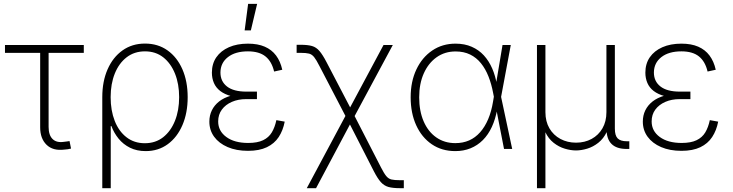

<svg xmlns="http://www.w3.org/2000/svg" viewBox="-20 -775 3813 999"><path d="M314.5 3.4Q255.4 10.7 222.2 -21.7Q189 -54.2 189 -112.3V-500H5.9V-541H416V-500H232.9V-114.7Q232.9 -71.8 253.7 -51.5Q274.4 -31.2 313 -37.1Q319.3 -37.6 327.1 -38.8Q335 -40 341.8 -41L349.6 -2Q342.3 0 333 1.5Q323.7 2.9 314.5 3.4Z M512.2 204.1V-269.5Q512.2 -351.6 539.8 -414.3Q567.4 -477.1 617.4 -512.7Q667.5 -548.3 734.4 -548.3Q801.8 -548.3 851.6 -512.9Q901.4 -477.5 929 -414.6Q956.5 -351.6 956.5 -269.5Q956.5 -187.5 929.2 -124Q901.9 -60.5 852.8 -24.7Q803.7 11.2 738.3 11.2Q691.9 11.2 656.5 -6.3Q621.1 -23.9 596.9 -53.7Q572.8 -83.5 559.6 -119.1H556.2V204.1ZM733.4 -29.8Q789.1 -29.8 828.9 -61Q868.7 -92.3 890.4 -146.5Q912.1 -200.7 912.1 -269.5Q912.1 -337.9 890.6 -391.6Q869.1 -445.3 829.6 -476.6Q790 -507.8 734.4 -507.8Q679.2 -507.8 639.2 -477.1Q599.1 -446.3 577.4 -392.6Q555.7 -338.9 555.7 -269.5Q555.7 -200.2 576.9 -146Q598.1 -91.8 638.2 -60.8Q678.2 -29.8 733.4 -29.8Z M1270.5 9.8Q1209.5 9.8 1164.3 -9.8Q1119.1 -29.3 1094.2 -63.5Q1069.3 -97.7 1069.3 -142.1Q1069.3 -174.3 1082.3 -200.9Q1095.2 -227.5 1120.1 -247.1Q1145 -266.6 1182.1 -277.3Q1219.2 -288.1 1268.1 -288.1H1316.9V-259.3H1261.2Q1219.2 -259.3 1186.3 -244.9Q1153.3 -230.5 1134.3 -204.6Q1115.2 -178.7 1115.2 -143.1Q1115.2 -93.3 1157.5 -62.3Q1199.7 -31.2 1271.5 -31.2Q1319.3 -31.2 1348.9 -45.4Q1378.4 -59.6 1394.3 -86.2Q1410.2 -112.8 1418 -149.9L1461.4 -142.1Q1452.6 -96.2 1430.2 -62Q1407.7 -27.8 1368.4 -9Q1329.1 9.8 1270.5 9.8ZM1268.1 -265.1Q1218.8 -265.1 1183.6 -274.7Q1148.4 -284.2 1126 -301.5Q1103.5 -318.8 1093 -343.3Q1082.5 -367.7 1082.5 -397Q1082.5 -443.4 1105.7 -477.1Q1128.9 -510.7 1171.1 -529.3Q1213.4 -547.9 1270 -547.9Q1321.3 -547.9 1357.4 -532.2Q1393.6 -516.6 1416.3 -486.3Q1439 -456.1 1448.7 -412.1L1406.2 -402.8Q1394 -455.1 1361.3 -481.4Q1328.6 -507.8 1270 -507.8Q1204.1 -507.8 1165.8 -477.8Q1127.4 -447.8 1127 -397.9Q1127 -351.6 1161.1 -325Q1195.3 -298.3 1261.7 -298.3H1316.9V-265.1ZM1252.9 -616.7 1271 -754.9H1317.9L1285.2 -616.7Z M1576.2 204.1 1789.1 -193.8H1813.5L1962.4 96.2Q1978 127 1989.7 141.1Q2001.5 155.3 2016.8 158.9Q2032.2 162.6 2060.5 162.6H2081.1V204.1H2060.5Q2023.9 204.1 2001.2 197.8Q1978.5 191.4 1961.4 172.4Q1944.3 153.3 1924.8 115.2L1800.8 -127.4L1624.5 204.1ZM1785.6 -155.8 1642.1 -431.6Q1626 -463.4 1614.5 -477.8Q1603 -492.2 1587.9 -496.1Q1572.8 -500 1543.9 -500H1523.4V-542H1543.9Q1581.1 -542 1603.3 -535.6Q1625.5 -529.3 1642.3 -509.5Q1659.2 -489.7 1679.2 -451.2L1801.8 -216.3L1975.6 -541H2023.9L1816.9 -155.8Z M2349.1 11.2Q2278.8 11.2 2226.6 -24.4Q2174.3 -60.1 2145.5 -123.3Q2116.7 -186.5 2116.7 -269Q2116.7 -350.6 2146.5 -413.6Q2176.3 -476.6 2229 -512.2Q2281.7 -547.9 2350.1 -547.9Q2397.5 -547.9 2434.3 -531.7Q2471.2 -515.6 2497.6 -486.8Q2523.9 -458 2541 -418.7Q2558.1 -379.4 2565.4 -333.5H2579.6L2586.9 -272.5L2645 0H2602.5L2545.9 -291Q2537.1 -337.9 2521.5 -377.4Q2505.9 -417 2482.4 -446Q2459 -475.1 2426.3 -491.2Q2393.6 -507.3 2350.6 -507.3Q2294.4 -507.3 2251.7 -477.1Q2209 -446.8 2185.1 -393.3Q2161.1 -339.8 2161.1 -268.6Q2161.1 -197.3 2184.3 -143.6Q2207.5 -89.8 2250 -60.1Q2292.5 -30.3 2349.1 -30.3Q2388.7 -30.3 2420.9 -44.4Q2453.1 -58.6 2478 -86.7Q2502.9 -114.7 2520 -155Q2537.1 -195.3 2545.4 -246.6L2594.7 -541H2637.7L2586.9 -269L2580.1 -208H2567.4Q2558.1 -155.8 2539.3 -115Q2520.5 -74.2 2492.4 -46.1Q2464.4 -18.1 2428.2 -3.4Q2392.1 11.2 2349.1 11.2Z M2773.9 204.1V-541H2817.9V-191.4Q2817.9 -143.1 2838.6 -107.4Q2859.4 -71.8 2895.8 -52.2Q2932.1 -32.7 2977.1 -32.7Q3022.5 -32.7 3058.3 -52.2Q3094.2 -71.8 3114.7 -107.4Q3135.3 -143.1 3135.3 -191.4V-541H3179.2V-105.5Q3179.2 -69.8 3193.8 -54.9Q3208.5 -40 3241.7 -40H3254.4V0H3240.7Q3188 0 3161.9 -26.1Q3135.7 -52.2 3135.7 -105V-177.2H3154.3Q3154.3 -124.5 3137.2 -88.9Q3120.1 -53.2 3093 -32Q3065.9 -10.7 3035.2 -1.5Q3004.4 7.8 2977.1 7.8Q2949.2 7.8 2918.5 -1.5Q2887.7 -10.7 2860.6 -32Q2833.5 -53.2 2816.7 -88.9Q2799.8 -124.5 2799.8 -177.2H2817.9V204.1Z M3525.9 9.8Q3464.8 9.8 3419.7 -9.8Q3374.5 -29.3 3349.6 -63.5Q3324.7 -97.7 3324.7 -142.1Q3324.7 -174.3 3337.6 -200.9Q3350.6 -227.5 3375.5 -247.1Q3400.4 -266.6 3437.5 -277.3Q3474.6 -288.1 3523.4 -288.1H3572.3V-259.3H3516.6Q3474.6 -259.3 3441.7 -244.9Q3408.7 -230.5 3389.6 -204.6Q3370.6 -178.7 3370.6 -143.1Q3370.6 -93.3 3412.8 -62.3Q3455.1 -31.2 3526.9 -31.2Q3574.7 -31.2 3604.2 -45.4Q3633.8 -59.6 3649.7 -86.2Q3665.5 -112.8 3673.3 -149.9L3716.8 -142.1Q3708 -96.2 3685.5 -62Q3663.1 -27.8 3623.8 -9Q3584.5 9.8 3525.9 9.8ZM3523.4 -265.1Q3474.1 -265.1 3439 -274.7Q3403.8 -284.2 3381.3 -301.5Q3358.9 -318.8 3348.4 -343.3Q3337.9 -367.7 3337.9 -397Q3337.9 -443.4 3361.1 -477.1Q3384.3 -510.7 3426.5 -529.3Q3468.8 -547.9 3525.4 -547.9Q3576.7 -547.9 3612.8 -532.2Q3648.9 -516.6 3671.6 -486.3Q3694.3 -456.1 3704.1 -412.1L3661.6 -402.8Q3649.4 -455.1 3616.7 -481.4Q3584 -507.8 3525.4 -507.8Q3459.5 -507.8 3421.1 -477.8Q3382.8 -447.8 3382.3 -397.9Q3382.3 -351.6 3416.5 -325Q3450.7 -298.3 3517.1 -298.3H3572.3V-265.1Z"/></svg>

Font: Inter 17pt ExtraLight
Style: Regular
Weight: 250
Version: Version 4.001;git-66647c0bb